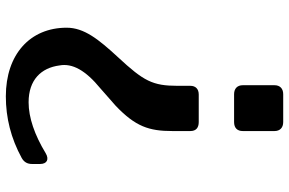

<svg xmlns="http://www.w3.org/2000/svg" viewBox="-182 -778 966 641"><g transform="rotate(90 300.5 -458.0)"><path d="M388 -921H295C276 -921 265 -910 265 -892V-786C265 -768 276 -757 295 -757H388C408 -757 418 -768 418 -786V-892C418 -910 407 -921 388 -921ZM388 -639H296C277 -639 267 -628 267 -611V-568C267 -485 251 -455 172 -370C111 -304 73 -256 73 -198C73 -76 162 5 302 5C374 5 442 -12 508 -48C522 -56 528 -67 528 -83V-109C528 -133 512 -140 492 -128C431 -91 373 -71 322 -71C247 -71 207 -113 199 -174C191 -217 215 -261 276 -311L334 -362C403 -428 418 -473 418 -551V-611C418 -630 407 -639 388 -639Z"/></g></svg>

Font: OpenDyslexic3
Style: Regular
Weight: 400
Designer: Abelardo Gonzalez
Version: Version 3.001;PS 003.001;hotconv 1.0.88;makeotf.lib2.5.64775